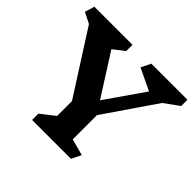

<svg xmlns="http://www.w3.org/2000/svg" viewBox="-187 -1001 1216 1216"><g transform="rotate(45 420.5 -393.0)"><path d="M511 -95 622 -65 590 0H242V-56L336 -130V-263L67 -684L-6 -721L14 -786H355V-730L280 -672L458 -392L638 -651L492 -721L524 -786H847V-730L748 -658L511 -312Z"/></g></svg>

Font: InknutAntiqua
Style: Bold
Weight: 700
Designer: Claus Eggers Srensen
Foundry: Claus Eggers Srensen
Version: Version 1.000; ttfautohint (v1.2) -l 7 -r 28 -G 50 -x 13 -D 